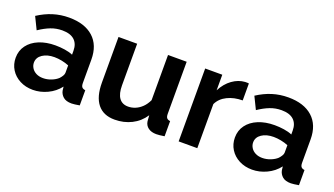

<svg xmlns="http://www.w3.org/2000/svg" viewBox="-54 -910 2257 1297"><g transform="rotate(20 1075.0 -261.5)"><path d="M25 -155Q25 -206 53.5 -244.5Q82 -283 133 -304Q184 -325 250 -325Q283 -325 317 -320Q351 -315 376 -304V-332Q376 -382 346.5 -409Q317 -436 259 -436Q216 -436 177 -421Q138 -406 95 -377L52 -465Q104 -499 158.5 -516Q213 -533 273 -533Q385 -533 447.5 -477Q510 -421 510 -317V-150Q510 -129 517.5 -120Q525 -111 542 -109V0Q524 3 509.5 5Q495 7 485 7Q445 7 424.5 -11Q404 -29 399 -55L396 -82Q362 -38 311 -14Q260 10 207 10Q155 10 113.5 -11.5Q72 -33 48.5 -70.5Q25 -108 25 -155ZM351 -128Q362 -140 369 -152Q376 -164 376 -174V-227Q352 -237 324 -242.5Q296 -248 271 -248Q219 -248 185.5 -225.5Q152 -203 152 -166Q152 -146 163 -128Q174 -110 195 -99Q216 -88 245 -88Q275 -88 304 -99.5Q333 -111 351 -128Z M630 -196V-524H764V-225Q764 -165 786 -134.5Q808 -104 851 -104Q877 -104 902.5 -114.5Q928 -125 949.5 -146Q971 -167 986 -199V-524H1120V-150Q1120 -129 1127.5 -120Q1135 -111 1152 -109V0Q1132 3 1118.5 4.5Q1105 6 1094 6Q1058 6 1035.5 -10.5Q1013 -27 1009 -56L1006 -98Q971 -45 916 -17.5Q861 10 795 10Q714 10 672 -42.5Q630 -95 630 -196Z M1565 -408Q1504 -408 1456 -384.5Q1408 -361 1387 -317V0H1253V-524H1376V-412Q1404 -466 1447 -497Q1490 -528 1538 -531Q1549 -531 1555 -531Q1561 -531 1565 -530Z M1601 -155Q1601 -206 1629.5 -244.5Q1658 -283 1709 -304Q1760 -325 1826 -325Q1859 -325 1893 -320Q1927 -315 1952 -304V-332Q1952 -382 1922.5 -409Q1893 -436 1835 -436Q1792 -436 1753 -421Q1714 -406 1671 -377L1628 -465Q1680 -499 1734.5 -516Q1789 -533 1849 -533Q1961 -533 2023.5 -477Q2086 -421 2086 -317V-150Q2086 -129 2093.5 -120Q2101 -111 2118 -109V0Q2100 3 2085.5 5Q2071 7 2061 7Q2021 7 2000.5 -11Q1980 -29 1975 -55L1972 -82Q1938 -38 1887 -14Q1836 10 1783 10Q1731 10 1689.5 -11.5Q1648 -33 1624.5 -70.5Q1601 -108 1601 -155ZM1927 -128Q1938 -140 1945 -152Q1952 -164 1952 -174V-227Q1928 -237 1900 -242.5Q1872 -248 1847 -248Q1795 -248 1761.5 -225.5Q1728 -203 1728 -166Q1728 -146 1739 -128Q1750 -110 1771 -99Q1792 -88 1821 -88Q1851 -88 1880 -99.5Q1909 -111 1927 -128Z"/></g></svg>

Font: Raleway Thin
Style: Bold
Weight: 700
Version: Version 4.026